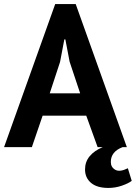

<svg xmlns="http://www.w3.org/2000/svg" viewBox="-20 -725 669 946"><path d="M405 -155H190L137 0H0L252 -705H353L605 0H584Q526 22 526 73Q526 99 548 111.5Q570 124 610 104L629 166Q614 178 581.5 189.5Q549 201 514 201Q458 201 428.5 176Q399 151 399 110Q399 72 422 44.5Q445 17 486 0H461ZM225 -265H375L323 -421L302 -531H297L276 -420Z"/></svg>

Font: PTSans
Style: Bold
Weight: 700
Designer: A.Korolkova, O.Umpeleva, V.Yefimov
Foundry: ParaType Ltd
Version: Version 2.003W OFL